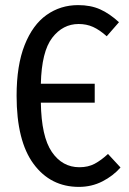

<svg xmlns="http://www.w3.org/2000/svg" viewBox="-20 -720 506 752"><path d="M452 -64Q423 -31 381 -9.5Q339 12 289 12Q178 12 111.5 -78Q45 -168 45 -345Q45 -464 76.5 -543.5Q108 -623 162.5 -661.5Q217 -700 286 -700Q335 -700 372 -683.5Q409 -667 446 -633L398 -578Q370 -603 344.5 -614.5Q319 -626 288 -626Q226 -626 184.5 -572Q143 -518 140 -392H351V-318H140Q142 -185 183 -125Q224 -65 291 -65Q325 -65 350.5 -78.5Q376 -92 403 -117Z"/></svg>

Font: Fira Sans Extra Condensed
Style: Regular
Weight: 400
Width: 1
Designer: Carrois Corporate & Edenspiekermann AG
Foundry: Carrois Corporate GbR & Edenspiekermann AG
Version: Version 4.203